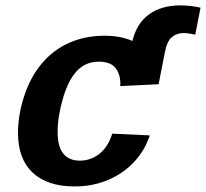

<svg xmlns="http://www.w3.org/2000/svg" viewBox="-20 -668 749 698"><path d="M251.5 9.8Q151.9 9.8 98.6 -40.5Q45.4 -90.8 45.4 -184.6Q45.4 -249.5 67.9 -318.6Q90.3 -387.7 132.1 -437.3Q173.8 -486.8 231.9 -512.5Q290 -538.1 359.9 -538.1Q419.4 -538.1 461.4 -519V-519.5Q477.1 -583.5 522 -616Q566.9 -648.4 636.2 -648.4Q672.9 -648.4 709 -640.1L689.9 -542Q663.1 -547.9 647.9 -547.9Q622.6 -547.9 605 -533.2Q587.4 -518.6 579.6 -479L556.6 -361.8L417 -355L417.5 -364.3Q417.5 -398.4 399.7 -421.1Q381.8 -443.8 338.9 -443.8Q292 -443.8 260.3 -410.9Q228.5 -377.9 209 -311Q189.5 -244.1 189.5 -188Q189.5 -84 270.5 -84Q309.6 -84 341.1 -108.6Q372.6 -133.3 388.2 -182.1L524.4 -175.8Q507.3 -122.1 467.8 -79.6Q428.2 -37.1 372.3 -13.7Q316.4 9.8 251.5 9.8Z"/></svg>

Font: Liberation Mono
Style: Bold Italic
Weight: 700
Italic angle: -12°
Monospace: yes
Designer: Steve Matteson
Foundry: Ascender Corporation
Version: Version 2.1.5